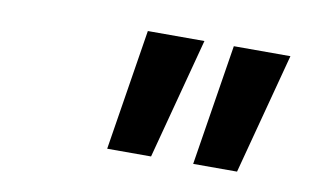

<svg xmlns="http://www.w3.org/2000/svg" viewBox="-42 -832 734 431"><g transform="rotate(10 325.0 -616.0)"><path d="M461 -754H590L517 -478H417ZM265 -754H394L321 -478H221Z"/></g></svg>

Font: Azeret Mono Medium
Style: Italic
Weight: 500
Italic angle: -12°
Designer: Martin Vácha
Foundry: Displaay
Version: Version 1.000; Glyphs 3.0.3, build 3074